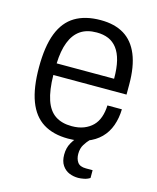

<svg xmlns="http://www.w3.org/2000/svg" viewBox="-108 -614 704 859"><g transform="rotate(15 244.0 -184.0)"><path d="M247 12Q178 12 131.5 -17Q85 -46 62 -107Q39 -168 39 -263Q39 -360 62.5 -420.5Q86 -481 133.5 -509.5Q181 -538 252 -538Q317 -538 360.5 -511.5Q404 -485 426.5 -430.5Q449 -376 449 -293V-246H110Q111 -176 126 -131.5Q141 -87 171.5 -66.5Q202 -46 248 -46Q280 -46 304 -55.5Q328 -65 344.5 -81.5Q361 -98 369.5 -122.5Q378 -147 379 -177H446Q445 -136 432.5 -101Q420 -66 395 -41Q370 -16 333 -2Q296 12 247 12ZM111 -300H377Q377 -349 368.5 -383Q360 -417 343.5 -438.5Q327 -460 303.5 -470Q280 -480 249 -480Q203 -480 173.5 -459.5Q144 -439 128.5 -399Q113 -359 111 -300ZM336 170Q314 170 294.5 162Q275 154 262 135Q249 116 249 85Q249 54 262.5 30.5Q276 7 295 -12H342V-6Q332 4 320.5 22Q309 40 309 66Q309 89 320 104.5Q331 120 359 120H390V156Q378 164 362.5 167Q347 170 336 170Z"/></g></svg>

Font: Archivo SemiCondensed Light
Style: Regular
Weight: 300
Width: 4
Designer: Hector Gatti
Foundry: Omnibus-Type
Version: Version 2.001